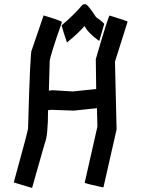

<svg xmlns="http://www.w3.org/2000/svg" viewBox="-20 -925 677 919"><path d="M190.4 -850.6Q276.4 -824.7 276.4 -819.3Q217.8 -652.3 217.8 -629.9L213.9 -491.2H215.8L231.4 -493.2L329.1 -487.3L440.4 -499V-501L438.5 -641.6Q499 -850.6 504.9 -850.6Q590.3 -824.2 590.8 -821.3L530.3 -629.9L538.1 -305.7L475.6 -30.3L473.6 -28.3H471.7Q391.6 -45.9 385.7 -49.8V-51.8L446.3 -319.3L444.3 -397.5V-407.2L333 -395.5L225.6 -399.4L210 -397.5Q210 -274.9 194.3 -239.3L133.8 -26.4H129.9L45.9 -51.8Q114.3 -300.3 114.3 -309.6Q124.5 -684.6 131.8 -684.6L188.5 -850.6ZM387.3 -905.3Q399.6 -905.3 440 -842.8Q478.7 -815.4 478.7 -809.6L455.3 -729.5H454.1Q403.4 -765.1 385 -799.8H383.8Q358.3 -769 300.6 -721.7Q282.4 -773.4 274.8 -803.7Q332.2 -851.6 374.4 -901.4Q379.1 -905.3 387.3 -905.3Z"/></svg>

Font: ww_drahtTSB
Style: Regular
Weight: 400
Designer: Dr. Wolfgang Wiebecke
Version: Version 1.06 May 21, 2010, initial release